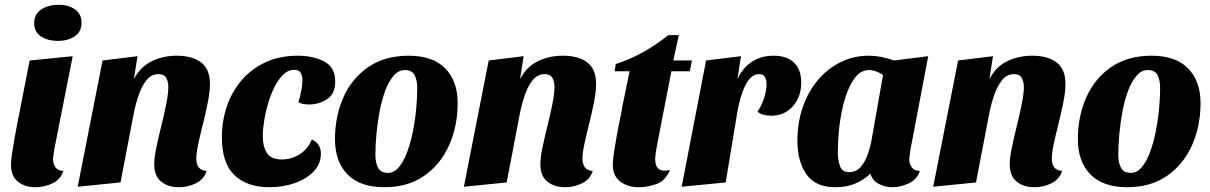

<svg xmlns="http://www.w3.org/2000/svg" viewBox="-20 -763 5062 803"><path d="M222 -592Q179 -592 151 -611Q123 -630 123 -666Q123 -704 152.5 -723.5Q182 -743 225 -743Q267 -743 294 -723.5Q321 -704 321 -668Q321 -630 292.5 -611Q264 -592 222 -592ZM129 20Q83 20 54.5 -3.5Q26 -27 26 -74Q26 -92 30 -119Q34 -146 39.5 -177Q45 -208 50 -235Q55 -262 59 -280L104 -510L284 -528L207 -138Q206 -129 204 -117Q202 -105 202 -96Q202 -77 212 -63Q222 -49 245 -48Q234 -13 200 3.5Q166 20 129 20Z M729 20Q683 20 654 -3.5Q625 -27 625 -76Q625 -104 634 -147Q643 -190 655 -238Q667 -286 675.5 -329Q684 -372 684 -399Q684 -422 675 -437.5Q666 -453 643 -453Q613 -453 593 -428Q573 -403 560.5 -367Q548 -331 541 -297L484 0L305 18L409 -510L555 -528L540 -432Q567 -484 614.5 -507Q662 -530 719 -530Q784 -530 821 -502Q858 -474 858 -412Q858 -380 849.5 -336.5Q841 -293 829.5 -247.5Q818 -202 809.5 -163Q801 -124 801 -99Q801 -78 810.5 -64Q820 -50 844 -48Q833 -13 799.5 3.5Q766 20 729 20Z M1107 20Q1014 20 961 -30Q908 -80 908 -188Q908 -258 929.5 -320Q951 -382 992 -429Q1033 -476 1091.5 -503Q1150 -530 1225 -530Q1291 -530 1336.5 -505.5Q1382 -481 1382 -423Q1382 -371 1348.5 -348.5Q1315 -326 1271 -326Q1263 -326 1249.5 -328Q1236 -330 1228 -336Q1234 -354 1239.5 -381Q1245 -408 1245 -427Q1245 -446 1237.5 -458.5Q1230 -471 1211 -471Q1185 -471 1164.5 -451Q1144 -431 1128 -399Q1112 -367 1101 -329.5Q1090 -292 1084.5 -256Q1079 -220 1079 -193Q1079 -150 1096.5 -123Q1114 -96 1159 -96Q1200 -96 1234.5 -118.5Q1269 -141 1284 -180Q1322 -162 1322 -121Q1322 -77 1291.5 -45.5Q1261 -14 1212 3Q1163 20 1107 20Z M1587 20Q1486 20 1433.5 -33.5Q1381 -87 1381 -181Q1381 -277 1416.5 -356.5Q1452 -436 1521 -483Q1590 -530 1689 -530Q1790 -530 1842 -477Q1894 -424 1894 -332Q1894 -236 1858.5 -156Q1823 -76 1754.5 -28Q1686 20 1587 20ZM1603 -40Q1628 -40 1648 -63.5Q1668 -87 1682.5 -126Q1697 -165 1706.5 -212Q1716 -259 1720.5 -306.5Q1725 -354 1725 -394Q1725 -428 1714 -449Q1703 -470 1673 -470Q1647 -470 1626.5 -446.5Q1606 -423 1591.5 -384.5Q1577 -346 1568 -299Q1559 -252 1554.5 -204Q1550 -156 1550 -116Q1550 -82 1561.5 -61Q1573 -40 1603 -40Z M2344 20Q2298 20 2269 -3.5Q2240 -27 2240 -76Q2240 -104 2249 -147Q2258 -190 2270 -238Q2282 -286 2290.5 -329Q2299 -372 2299 -399Q2299 -422 2290 -437.5Q2281 -453 2258 -453Q2228 -453 2208 -428Q2188 -403 2175.5 -367Q2163 -331 2156 -297L2099 0L1920 18L2024 -510L2170 -528L2155 -432Q2182 -484 2229.5 -507Q2277 -530 2334 -530Q2399 -530 2436 -502Q2473 -474 2473 -412Q2473 -380 2464.5 -336.5Q2456 -293 2444.5 -247.5Q2433 -202 2424.5 -163Q2416 -124 2416 -99Q2416 -78 2425.5 -64Q2435 -50 2459 -48Q2448 -13 2414.5 3.5Q2381 20 2344 20Z M2650 20Q2606 20 2574.5 -3.5Q2543 -27 2543 -74Q2543 -94 2548 -126.5Q2553 -159 2559.5 -195.5Q2566 -232 2573 -264.5Q2580 -297 2583 -318L2613 -465H2551L2555 -495Q2670 -532 2775 -616H2819L2796 -510H2874L2865 -465H2788L2727 -151Q2724 -137 2722.5 -124.5Q2721 -112 2720 -100Q2720 -66 2736.5 -55.5Q2753 -45 2782 -52Q2763 -7 2726 6.5Q2689 20 2650 20Z M2831 18 2933 -510 3079 -528 3064 -432Q3086 -479 3124.5 -504.5Q3163 -530 3215 -530Q3272 -530 3301.5 -500.5Q3331 -471 3331 -418Q3331 -358 3296 -318.5Q3261 -279 3205 -279Q3190 -279 3173.5 -283Q3157 -287 3148 -297Q3164 -318 3175 -351Q3186 -384 3186 -411Q3186 -428 3179.5 -440.5Q3173 -453 3155 -453Q3121 -453 3098 -407.5Q3075 -362 3063 -290L3015 0Z M3473 20Q3391 20 3353 -33.5Q3315 -87 3315 -175Q3315 -250 3337.5 -315Q3360 -380 3400.5 -428Q3441 -476 3495.5 -503Q3550 -530 3614 -530Q3665 -530 3719 -510L3862 -528L3788 -138Q3787 -129 3785 -117Q3783 -105 3783 -96Q3783 -77 3793.5 -63Q3804 -49 3827 -48Q3816 -13 3781.5 3.5Q3747 20 3712 20Q3681 20 3655 6Q3629 -8 3620 -37Q3594 -11 3557.5 4.5Q3521 20 3473 20ZM3531 -43Q3561 -43 3579.5 -64.5Q3598 -86 3609 -117Q3620 -148 3625 -177L3673 -449Q3658 -460 3642.5 -465Q3627 -470 3615 -470Q3585 -470 3563.5 -447Q3542 -424 3526.5 -385.5Q3511 -347 3501.5 -301.5Q3492 -256 3488 -210Q3484 -164 3484 -125Q3484 -94 3493 -68.5Q3502 -43 3531 -43Z M4307 20Q4261 20 4232 -3.5Q4203 -27 4203 -76Q4203 -104 4212 -147Q4221 -190 4233 -238Q4245 -286 4253.5 -329Q4262 -372 4262 -399Q4262 -422 4253 -437.5Q4244 -453 4221 -453Q4191 -453 4171 -428Q4151 -403 4138.5 -367Q4126 -331 4119 -297L4062 0L3883 18L3987 -510L4133 -528L4118 -432Q4145 -484 4192.5 -507Q4240 -530 4297 -530Q4362 -530 4399 -502Q4436 -474 4436 -412Q4436 -380 4427.5 -336.5Q4419 -293 4407.5 -247.5Q4396 -202 4387.5 -163Q4379 -124 4379 -99Q4379 -78 4388.5 -64Q4398 -50 4422 -48Q4411 -13 4377.5 3.5Q4344 20 4307 20Z M4694 20Q4593 20 4540.5 -33.5Q4488 -87 4488 -181Q4488 -277 4523.5 -356.5Q4559 -436 4628 -483Q4697 -530 4796 -530Q4897 -530 4949 -477Q5001 -424 5001 -332Q5001 -236 4965.5 -156Q4930 -76 4861.5 -28Q4793 20 4694 20ZM4710 -40Q4735 -40 4755 -63.5Q4775 -87 4789.5 -126Q4804 -165 4813.5 -212Q4823 -259 4827.5 -306.5Q4832 -354 4832 -394Q4832 -428 4821 -449Q4810 -470 4780 -470Q4754 -470 4733.5 -446.5Q4713 -423 4698.5 -384.5Q4684 -346 4675 -299Q4666 -252 4661.5 -204Q4657 -156 4657 -116Q4657 -82 4668.5 -61Q4680 -40 4710 -40Z"/></svg>

Font: Sansita Swashed
Style: Bold
Weight: 700
Designer: Pablo Cosgaya
Foundry: Omnibus-Type
Version: Version 1.003; ttfautohint (v1.8.3)